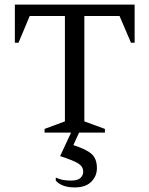

<svg xmlns="http://www.w3.org/2000/svg" viewBox="-20 -580 654 840"><path d="M175 0V-16L264 -49V-510H110L61 -393H45V-560H569V-393H553L503 -510H349V-49L439 -16V0H326L301 55Q358 73 381 94Q404 115 404 155Q404 191 379 215.5Q354 240 307 240Q250 240 224 210V198H227Q240 204 255 207Q270 210 290 210Q320 210 332 198.5Q344 187 344 171Q344 149 323 135.5Q302 122 243 103L291 0Z"/></svg>

Font: Spectral SC
Style: Regular
Weight: 400
Designer: Jean-Baptiste Levee
Foundry: Production Type
Version: Version 2.001